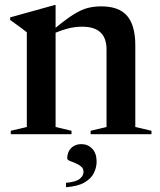

<svg xmlns="http://www.w3.org/2000/svg" viewBox="-20 -548 652 784"><path d="M350 -14 415 -29.5V-346Q415 -439 316 -439Q286.5 -439 258.2 -431.8Q230 -424.5 207 -414.5V-29.5L272 -14V0H24V-14L89.5 -29.5V-416Q81.5 -422.5 66.5 -434Q51.5 -445.5 21.5 -466.5V-477L203 -527.5H207V-434.5Q252 -471.5 282.5 -490.2Q313 -509 338.5 -515.5Q364 -522 393.5 -522Q466 -522 499.2 -483Q532.5 -444 532.5 -362.5V-29.5L598.5 -14V0H350ZM249.5 198.5Q289.5 195 305.2 182.5Q321 170 321 153.5Q321 140 311 131.8Q301 123.5 287.8 118.2Q274.5 113 264.5 108.8Q254.5 104.5 254.5 98.5Q254.5 72.5 270.5 56.5Q286.5 40.5 312 40.5Q338.5 40.5 356.5 59.2Q374.5 78 374.5 111.5Q374.5 135.5 363.5 158.2Q352.5 181 325.2 197Q298 213 249.5 216.5Z"/></svg>

Font: Newsreader 72pt Medium
Style: Regular
Weight: 500
Designer: Hugues Gentile
Foundry: Production Type
Version: Version 1.003; ttfautohint (v1.8.3)